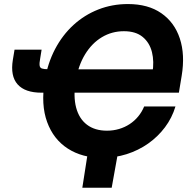

<svg xmlns="http://www.w3.org/2000/svg" viewBox="-20 -758 926 935"><path d="M477.5 10.7Q380.4 10.7 310.3 -34.4Q240.2 -79.6 209.5 -163.8Q178.7 -248 197.8 -364.7Q211.9 -449.7 248 -518.6Q284.2 -587.4 337.9 -636.5Q391.6 -685.5 459 -711.9Q526.4 -738.3 603 -738.3Q701.2 -738.3 765.4 -693.8Q829.6 -649.4 855.7 -570.6Q881.8 -491.7 864.7 -388.7L851.1 -306.6H288.1L306.6 -420.4H757.8L722.2 -402.8Q731.4 -458 720 -504.2Q708.5 -550.3 674.8 -578.1Q641.1 -606 583.5 -606Q524.9 -606 476.3 -576.9Q427.7 -547.9 394.5 -493.7Q361.3 -439.5 348.6 -363.8Q336.4 -288.1 350.8 -233.9Q365.2 -179.7 403.6 -150.6Q441.9 -121.6 501 -121.6Q531.7 -121.6 559.8 -129.9Q587.9 -138.2 611.3 -153.6Q634.8 -168.9 652.8 -190.7Q670.9 -212.4 682.1 -239.7H834.5Q817.9 -184.1 783.4 -138.2Q749 -92.3 701.4 -58.8Q653.8 -25.4 596.7 -7.3Q539.6 10.7 477.5 10.7ZM50.8 -516.1H182.6L175.8 -474.1Q171.4 -450.7 172.9 -439.2Q174.3 -427.7 184.3 -424.3Q194.3 -420.9 215.3 -420.9H252L232.9 -306.6H182.6Q101.6 -306.6 65.7 -347.2Q29.8 -387.7 42.5 -466.3ZM380.9 156.2 410.2 -31.2H557.6L523.9 156.2Z"/></svg>

Font: Inter 24pt
Style: Bold Italic
Weight: 700
Italic angle: -9.3988°
Version: Version 4.001;git-66647c0bb